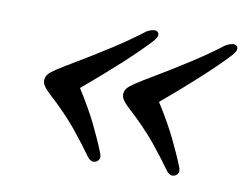

<svg xmlns="http://www.w3.org/2000/svg" viewBox="-51 -493 645 499"><g transform="rotate(10 272.0 -243.0)"><path d="M61 -255.5Q64 -264 73.2 -271.2Q82.5 -278.5 104.5 -292Q174.5 -333.5 219.8 -362.8Q265 -392 298.5 -418Q307.5 -423.5 316 -425Q324.5 -426.5 328.5 -422.5Q337 -414 321 -396.5Q266.5 -338 155 -244Q185.5 -196 204.5 -157Q223.5 -118 235.5 -87.5Q242.5 -71.5 231 -64Q218.5 -56.5 207 -70.5Q186 -100 157 -135.8Q128 -171.5 81 -214.5Q66 -228.5 62 -237Q58 -245.5 61 -255.5ZM269.5 -255.5Q272.5 -264 281.8 -271.2Q291 -278.5 313 -292Q383 -333.5 428.2 -362.8Q473.5 -392 507 -418Q516 -423.5 524.5 -425Q533 -426.5 537 -422.5Q545.5 -414 529.5 -396.5Q475 -338 363.5 -244Q394 -196 413 -157Q432 -118 444 -87.5Q451 -71.5 439.5 -64Q427 -56.5 415.5 -70.5Q394.5 -100 365.5 -135.8Q336.5 -171.5 289.5 -214.5Q274.5 -228.5 270.5 -237Q266.5 -245.5 269.5 -255.5Z"/></g></svg>

Font: Fraunces 9pt
Style: Italic
Weight: 400
Italic angle: -16°
Version: Version 1.000;[b76b70a41]